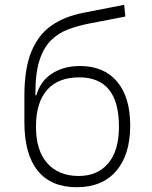

<svg xmlns="http://www.w3.org/2000/svg" viewBox="-20 -762 626 792"><path d="M296.4 10.3Q190.4 10.3 135.5 -57.9Q80.6 -126 80.6 -258.3V-366.7Q80.6 -479.5 109.6 -549.6Q138.7 -619.6 192.9 -657Q247.1 -694.3 322.8 -709L492.2 -742.2L497.1 -693.8L348.6 -665Q302.7 -656.2 262.5 -641.4Q222.2 -626.5 191.4 -596.7Q160.6 -566.9 143.3 -514.4Q126 -461.9 126 -377.4V-368.7H129.9Q146 -426.8 194.1 -458.3Q242.2 -489.7 310.1 -489.7Q408.7 -489.7 462.9 -425.5Q517.1 -361.3 517.1 -244.6Q517.1 -123.5 459.2 -56.6Q401.4 10.3 296.4 10.3ZM304.7 -36.1Q382.3 -36.1 426.5 -88.4Q470.7 -140.6 470.7 -239.7Q470.7 -442.9 306.6 -442.9Q219.7 -442.9 174.1 -390.9Q128.4 -338.9 128.4 -239.7Q128.4 -140.6 175.3 -88.4Q222.2 -36.1 304.7 -36.1Z"/></svg>

Font: Cascadia Code ExtraLight
Style: Regular
Weight: 200
Monospace: yes
Designer: Aaron Bell
Foundry: Saja Typeworks
Version: Version 2407.024; ttfautohint (v1.8.4)